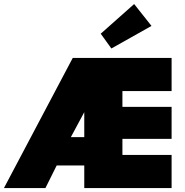

<svg xmlns="http://www.w3.org/2000/svg" viewBox="-37 -954 938 974"><path d="M528 -708 474 -783 643.5 -933.5 731.5 -822.5ZM332 -660H833.5V-492H584V-412H833.5V-249.5H584V-168H833.5V0H390.5V-114.5H250.5L193.5 0H-17ZM322.5 -258.5H390.5V-385Z"/></svg>

Font: League Spartan Black
Style: Regular
Weight: 900
Foundry: The League of Moveable Type
Version: Version 2.002